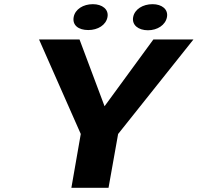

<svg xmlns="http://www.w3.org/2000/svg" viewBox="-20 -900 947 920"><path d="M481 -391 361 -711H167L367 -258L322 0H500L546 -258L907 -711H715ZM403 -756C449 -756 488 -780 495 -818C502 -855 470 -880 425 -880C379 -880 340 -856 333 -818C326 -779 356 -756 403 -756ZM689 -755C734 -755 773 -780 780 -818C787 -855 756 -880 711 -880C665 -880 625 -856 618 -818C611 -780 643 -755 689 -755Z"/></svg>

Font: Asimov
Style: XWidIt
Weight: 500
Designer: Google
Version: Version 2.000980; 2014